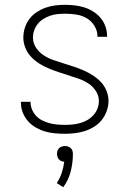

<svg xmlns="http://www.w3.org/2000/svg" viewBox="-20 -548 540 798"><path d="M249 8Q228 8 207 6Q186 4 166 -2Q146 -8 128 -18.5Q110 -29 96 -45Q82 -61 74.5 -80.5Q67 -100 67 -121V-125H107V-123Q107 -107 113.5 -92Q120 -77 131 -65.5Q142 -54 156.5 -47Q171 -40 186 -36Q201 -32 217 -30.5Q233 -29 249 -29Q265 -29 281 -30.5Q297 -32 313 -36.5Q329 -41 343 -49Q357 -57 368 -69Q379 -81 385 -96.5Q391 -112 391 -128Q391 -150 378.5 -169.5Q366 -189 347.5 -201Q329 -213 308 -220.5Q287 -228 266 -234.5Q245 -241 224 -248Q203 -255 182.5 -263.5Q162 -272 143 -284Q124 -296 109 -312Q94 -328 85.5 -349Q77 -370 77 -392Q77 -413 83.5 -433Q90 -453 102.5 -469.5Q115 -486 132.5 -497.5Q150 -509 169.5 -516Q189 -523 209.5 -525.5Q230 -528 251 -528Q271 -528 291.5 -525.5Q312 -523 331 -517Q350 -511 367.5 -500Q385 -489 398 -473.5Q411 -458 418 -438.5Q425 -419 425 -399V-395H385V-398Q385 -420 372.5 -440.5Q360 -461 340 -472.5Q320 -484 297 -487.5Q274 -491 251 -491Q235 -491 219.5 -489.5Q204 -488 189.5 -483Q175 -478 161.5 -470Q148 -462 138 -450Q128 -438 122.5 -423Q117 -408 117 -392Q117 -370 129 -351Q141 -332 159.5 -319.5Q178 -307 199 -299.5Q220 -292 241 -285.5Q262 -279 283.5 -272Q305 -265 325 -256.5Q345 -248 364 -236Q383 -224 398.5 -208Q414 -192 422.5 -171Q431 -150 431 -128Q431 -107 423.5 -86.5Q416 -66 403 -49.5Q390 -33 371.5 -21.5Q353 -10 333 -3.5Q313 3 291.5 5.5Q270 8 249 8ZM243 230 216 213Q229 193 236.5 170.5Q244 148 247 124Q241 124 235 121.5Q229 119 225 114.5Q221 110 219 104Q217 98 217 92Q217 85 219 78.5Q221 72 226 67.5Q231 63 237 61Q243 59 250 59Q257 59 263 61Q269 63 274 67.5Q279 72 281 78.5Q283 85 283 92Q283 128 274 164Q265 200 243 230Z"/></svg>

Font: Iosevka Term Curly Extralight
Style: Regular
Weight: 200
Designer: Belleve Invis
Foundry: Belleve Invis
Version: Version 32.3.0